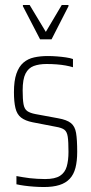

<svg xmlns="http://www.w3.org/2000/svg" viewBox="-20 -743 366 771"><path d="M157 8Q137 8 116 6.5Q95 5 77 2.5Q59 0 46 -3V-36Q59 -34 72 -31.5Q85 -29 99.5 -27.5Q114 -26 129.5 -25Q145 -24 161 -24Q201 -24 221 -37Q241 -50 248 -74.5Q255 -99 255 -133Q255 -174 252 -194Q249 -214 238.5 -222Q228 -230 204 -234L111 -252Q81 -258 64.5 -271Q48 -284 42 -309Q36 -334 36 -373Q36 -419 46 -447.5Q56 -476 74 -491.5Q92 -507 117 -512.5Q142 -518 172 -518Q190 -518 209 -516.5Q228 -515 245 -512.5Q262 -510 273 -506V-473Q260 -477 243.5 -480Q227 -483 207.5 -484.5Q188 -486 167 -486Q137 -486 115.5 -478Q94 -470 82.5 -447.5Q71 -425 71 -380Q71 -344 74.5 -324.5Q78 -305 89.5 -297Q101 -289 122 -285L214 -268Q248 -262 264.5 -249Q281 -236 285.5 -209Q290 -182 290 -133Q290 -96 283 -69Q276 -42 260 -25Q244 -8 218.5 0Q193 8 157 8ZM141 -585 72 -718V-723H99L164 -615L228 -723H255V-718L187 -585Z"/></svg>

Font: Saira ExtraCondensed Thin
Style: Regular
Weight: 250
Width: 2
Designer: Hector Gatti with collaboration of the Omnibus-Type team
Foundry: Omnibus-Type
Version: Version 1.101